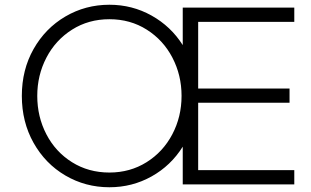

<svg xmlns="http://www.w3.org/2000/svg" viewBox="-20 -777 1310 809"><path d="M72 -373Q72 -483 121.5 -570.5Q171 -658 255.5 -707.5Q340 -757 441 -757Q537 -757 618.5 -711.5Q700 -666 750 -587V-745H1220V-685H815V-404H1200V-344H815V-60H1220V0H750V-159Q700 -79 618.5 -33.5Q537 12 441 12Q340 12 255.5 -37.5Q171 -87 121.5 -175Q72 -263 72 -373ZM441 -50Q528 -50 597.5 -93.5Q667 -137 706 -211Q745 -285 745 -373Q745 -460 706.5 -534Q668 -608 598.5 -652Q529 -696 441 -696Q353 -696 283.5 -652Q214 -608 175.5 -534Q137 -460 137 -373Q137 -285 175.5 -211Q214 -137 283.5 -93.5Q353 -50 441 -50Z"/></svg>

Font: BLUETTI 2.0 Extralight
Style: Roman
Weight: 200
Designer: Stijn de Vries
Foundry: tokotype
Version: Version 2.005;October 31, 2023;FontCreator 14.0.0.2814 64-bi